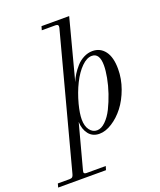

<svg xmlns="http://www.w3.org/2000/svg" viewBox="-258 -815 956 1149"><g transform="rotate(-20 220.0 -241.0)"><path d="M323.2 -711.9 222.2 -328.1Q231 -350.6 244.9 -372.8Q258.8 -395 278.6 -417.5Q298.3 -439.9 325.7 -453.9Q353 -467.8 381.8 -467.8Q431.2 -467.8 460.7 -428.7Q490.2 -389.6 490.2 -314.9Q490.2 -252 468 -190.9Q445.8 -129.9 411.9 -85.9Q377.9 -42 335.4 -14.9Q293 12.2 253.9 12.2Q210.4 12.2 186 -18.8Q161.6 -49.8 160.2 -97.2L85 184.1Q83 191.9 83 194.8Q83 206.1 100.1 206.1H222.2L214.8 230H-89.8L-83 206.1H-8.8Q3.4 206.1 9.3 201.2Q15.1 196.3 18.1 184.1L244.1 -666Q249.5 -688 228 -688H140.1L147 -711.9ZM368.2 -441.9Q336.4 -441.9 303 -408.9Q269.5 -376 241.9 -320.8Q214.4 -265.6 196.8 -199.2Q182.1 -142.1 182.1 -105Q182.1 -61.5 200.7 -36.9Q219.2 -12.2 247.1 -12.2Q274.4 -12.2 301.5 -38.6Q328.6 -64.9 348.9 -105.7Q369.1 -146.5 385.3 -194.1Q401.4 -241.7 409.7 -286.6Q418 -331.5 418 -363.8Q418 -441.9 368.2 -441.9Z"/></g></svg>

Font: Flanker Steampunk
Style: Italic
Weight: 400
Italic angle: -12°
Designer: Alexey Kryukov, Leonardo Di Lena
Foundry: Alexey Kryukov, Leonardo Di Lena
Version: 1.210